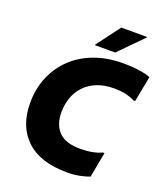

<svg xmlns="http://www.w3.org/2000/svg" viewBox="-167 -1047 1015 1173"><g transform="rotate(20 341.0 -460.5)"><path d="M51 -311Q51 -401 82 -477Q113 -553 171.5 -610.5Q230 -668 314.5 -700Q399 -732 504 -732Q565 -732 613 -724.5Q661 -717 682 -707L650 -540H639Q618 -552 585 -560.5Q552 -569 503 -569Q440 -569 392.5 -549.5Q345 -530 313 -496Q281 -462 265.5 -417Q250 -372 250 -322Q250 -242 294 -196.5Q338 -151 435 -151Q475 -151 511.5 -158Q548 -165 571 -177H583L552 -13Q525 -3 489 4.5Q453 12 408 12Q232 12 141.5 -74Q51 -160 51 -311ZM303 -777V-781L417 -933H584V-929L434 -777Z"/></g></svg>

Font: Kufam ExtraBold
Style: Italic
Weight: 800
Italic angle: -11°
Designer: Artur Schmal
Foundry: Original Type
Version: Version 1.301; ttfautohint (v1.8.3)